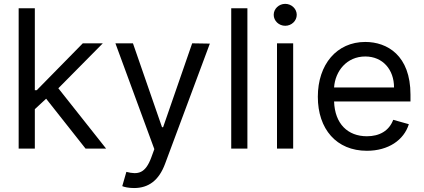

<svg xmlns="http://www.w3.org/2000/svg" viewBox="-20 -770 2198 995"><path d="M76.7 0H160.5V-204.2L219.1 -258.5L423.3 0H529.8L282.3 -312.5L512.8 -545.5H409.1L170.5 -302.6H160.5V-727.3H76.7Z M674.7 204.5C750.4 204.5 803.6 164.4 835.2 79.5L1067.5 -544L975.9 -545.5L825.3 -110.8H819.6L669 -545.5H578.1L779.8 2.8L764.2 45.5C733.7 128.6 696 136.4 634.9 120.7L613.6 194.6C622.2 198.9 646.3 204.5 674.7 204.5Z M1262.1 -727.3H1178.3V0H1262.1Z M1415.5 0H1499.3V-545.5H1415.5ZM1458.1 -636.4C1490.8 -636.4 1517.8 -661.9 1517.8 -693.2C1517.8 -724.4 1490.8 -750 1458.1 -750C1425.4 -750 1398.4 -724.4 1398.4 -693.2C1398.4 -661.9 1425.4 -636.4 1458.1 -636.4Z M1881.4 11.4C1992.2 11.4 2073.2 -44 2098.7 -126.4L2017.8 -149.1C1996.4 -92.3 1947.1 -63.9 1881.4 -63.9C1783 -63.9 1715.2 -127.5 1711.3 -244.3H2107.2V-279.8C2107.2 -483 1986.5 -552.6 1872.9 -552.6C1725.1 -552.6 1627.1 -436.1 1627.1 -268.5C1627.1 -100.9 1723.7 11.4 1881.4 11.4ZM1711.3 -316.8C1717 -401.6 1777 -477.3 1872.9 -477.3C1963.8 -477.3 2022 -409.1 2022 -316.8Z"/></svg>

Font: Karasuma Gothic
Style: Regular
Weight: 400
Designer: Rasmus Andersson, Ryoko Nishizuka
Foundry: Genbu
Version: Version 1.00